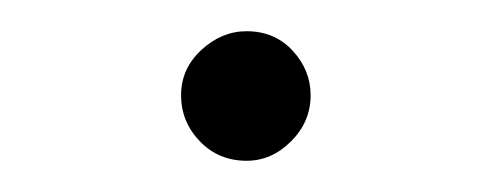

<svg xmlns="http://www.w3.org/2000/svg" viewBox="-20 -464 318 123"><path d="M138 -444Q156 -444 167.5 -431.5Q179 -419 179 -403Q179 -386 166.5 -373.5Q154 -361 138 -361Q120 -361 108 -373.5Q96 -386 96 -403Q96 -420 109 -432Q122 -444 138 -444Z"/></svg>

Font: CMU Sans Serif
Style: Medium
Weight: 500
Version: Version 0.7.0